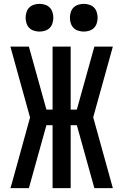

<svg xmlns="http://www.w3.org/2000/svg" viewBox="-20 -977 640 997"><path d="M130 0H34L43 -30L136 -367L34 -735H130L221 -408H253V-735H347V-408H379L470 -735H566L464 -368L566 0H470L379 -327H347V0H253V-327H221ZM415 -813Q401 -813 386.5 -817.5Q372 -822 362 -832Q352 -842 347.5 -856.5Q343 -871 343 -885Q343 -899 347.5 -913.5Q352 -928 362 -938Q372 -948 386.5 -952.5Q401 -957 415 -957Q429 -957 443.5 -952.5Q458 -948 468 -938Q478 -928 482.5 -913.5Q487 -899 487 -885Q487 -871 482.5 -856.5Q478 -842 468 -832Q458 -822 443.5 -817.5Q429 -813 415 -813ZM185 -813Q171 -813 156.5 -817.5Q142 -822 132 -832Q122 -842 117.5 -856.5Q113 -871 113 -885Q113 -899 117.5 -913.5Q122 -928 132 -938Q142 -948 156.5 -952.5Q171 -957 185 -957Q199 -957 213.5 -952.5Q228 -948 238 -938Q248 -928 252.5 -913.5Q257 -899 257 -885Q257 -871 252.5 -856.5Q248 -842 238 -832Q228 -822 213.5 -817.5Q199 -813 185 -813Z"/></svg>

Font: Iosevka Semibold Extended
Style: Regular
Weight: 600
Width: 7
Monospace: yes
Designer: Belleve Invis
Foundry: Belleve Invis
Version: Version 32.5.0; ttfautohint (v1.8.4)